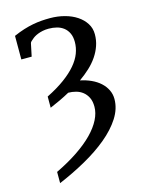

<svg xmlns="http://www.w3.org/2000/svg" viewBox="-111 -561 646 857"><g transform="rotate(-15 212.0 -132.5)"><path d="M380.4 -373Q380.4 -345.2 371.8 -320.3Q363.3 -295.4 347.9 -272.7Q332.5 -250 310.8 -229.7Q289.1 -209.5 262.7 -190.9Q289.6 -185.5 313 -174.8Q336.4 -164.1 353.5 -148.7Q370.6 -133.3 380.4 -113.5Q390.1 -93.8 390.1 -71.3Q390.1 -26.4 363 15.9Q335.9 58.1 290 96.2Q244.1 134.3 184.3 167.7Q124.5 201.2 58.6 229V177.2Q116.2 149.4 160.4 119.6Q204.6 89.8 234.4 59.3Q264.2 28.8 279.5 -1.7Q294.9 -32.2 294.9 -61Q294.9 -86.4 286.4 -103.5Q277.8 -120.6 264.2 -131.3Q250.5 -142.1 232.9 -146.7Q215.3 -151.4 197.8 -151.4Q175.8 -139.2 152.6 -128.2Q129.4 -117.2 105 -106.9V-158.7Q153.8 -183.1 188 -208.3Q222.2 -233.4 243.9 -259Q265.6 -284.7 275.4 -310.5Q285.2 -336.4 285.2 -362.8Q285.2 -386.7 277.3 -403.3Q269.5 -419.9 256.1 -430.4Q242.7 -440.9 224.9 -445.6Q207 -450.2 187 -450.2Q171.9 -450.2 159.2 -447.5Q146.5 -444.8 136.7 -440.9Q127 -437 119.6 -432.4Q112.3 -427.7 108.4 -423.8Q105 -420.9 100.1 -416.7Q95.2 -412.6 94.2 -407.2L82 -349.1H34.2V-458Q59.6 -469.2 82.3 -476.3Q105 -483.4 125.7 -487.3Q146.5 -491.2 166 -492.7Q185.5 -494.1 205.1 -494.1Q240.2 -494.1 272.2 -485.6Q304.2 -477.1 328.1 -461.2Q352.1 -445.3 366.2 -423.1Q380.4 -400.9 380.4 -373Z"/></g></svg>

Font: Charis SIL
Style: Regular
Weight: 400
Foundry: SIL International
Version: Version 4.112